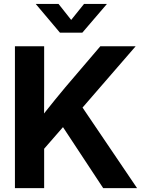

<svg xmlns="http://www.w3.org/2000/svg" viewBox="-20 -965 733 985"><path d="M165.5 -154.8V-329.6Q189.9 -362.3 214.1 -393.1Q238.3 -423.8 263.4 -454.6Q288.6 -485.4 315.4 -517.6L494.6 -727.5H675.8L368.7 -373L356.4 -374ZM56.6 0V-727.5H206.5V-526.9L206.1 -342.8L206.5 -270.5V0ZM509.3 0 292 -329.6 383.3 -442.9 683.1 0ZM280.3 -944.8 345.2 -862.8 411.1 -944.8H527.8V-943.8L402.3 -797.4H287.6L164.1 -943.8V-944.8Z"/></svg>

Font: Inter 28pt
Style: Bold
Weight: 700
Designer: Rasmus Andersson
Foundry: rsms
Version: Version 4.001;git-66647c0bb